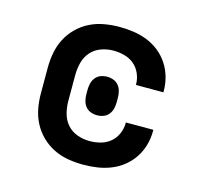

<svg xmlns="http://www.w3.org/2000/svg" viewBox="-84 -621 767 722"><g transform="rotate(15 300.0 -260.0)"><path d="M297 8Q268 8 238.5 3Q209 -2 182.5 -15Q156 -28 134.5 -49Q113 -70 99.5 -96Q86 -122 80.5 -151Q75 -180 75 -210V-310Q75 -340 80.5 -369Q86 -398 99.5 -424Q113 -450 134.5 -471Q156 -492 182.5 -505Q209 -518 238.5 -523Q268 -528 297 -528Q325 -528 352 -524Q379 -520 404.5 -510Q430 -500 452 -482.5Q474 -465 489 -442Q504 -419 511.5 -392.5Q519 -366 519 -338V-333H412V-336Q412 -357 403 -377.5Q394 -398 377.5 -411.5Q361 -425 340 -430.5Q319 -436 297 -436Q273 -436 249.5 -427.5Q226 -419 210 -400.5Q194 -382 188 -358Q182 -334 182 -310V-210Q182 -186 188 -162Q194 -138 210 -119.5Q226 -101 249.5 -92.5Q273 -84 297 -84Q319 -84 340 -89.5Q361 -95 377.5 -108.5Q394 -122 403 -142.5Q412 -163 412 -184V-187H519V-182Q519 -154 511.5 -127.5Q504 -101 489 -78Q474 -55 452 -37.5Q430 -20 404.5 -10Q379 0 352 4Q325 8 297 8ZM300 -185Q287 -185 275 -189.5Q263 -194 255 -204Q247 -214 244 -226.5Q241 -239 241 -252V-268Q241 -281 244 -293.5Q247 -306 255 -316Q263 -326 275 -330.5Q287 -335 300 -335Q313 -335 325 -330.5Q337 -326 345 -316Q353 -306 356 -293.5Q359 -281 359 -268V-252Q359 -239 356 -226.5Q353 -214 345 -204Q337 -194 325 -189.5Q313 -185 300 -185Z"/></g></svg>

Font: Iosevka Semibold Extended
Style: Regular
Weight: 600
Width: 7
Monospace: yes
Designer: Belleve Invis
Foundry: Belleve Invis
Version: Version 32.5.0; ttfautohint (v1.8.4)